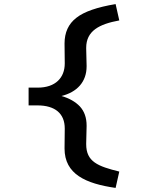

<svg xmlns="http://www.w3.org/2000/svg" viewBox="-20 -720 701 940"><path d="M564 120C459 94 402 72 402 -14C402 -15 402 -16 402 -18L404 -102C404 -103 404 -104 404 -105C404 -144 393 -175 371 -199C349 -222 319 -239 281 -250C357 -269 404 -319 404 -395C404 -396 404 -397 404 -398L402 -482C402 -483 402 -485 402 -486C402 -569 466 -602 564 -620L546 -700C456 -685 392 -663 354 -633C315 -603 296 -561 296 -507L297 -412C297 -411 297 -410 297 -409C297 -340 252 -291 165 -291H120V-204H163C250 -204 297 -164 297 -91C297 -90 297 -89 297 -88L296 7C296 133 400 179 546 200Z"/></svg>

Font: Lexend Peta
Style: Regular
Weight: 400
Designer: Bonnie Shaver-Troup, Thomas Jockin
Foundry: Lexend
Version: Version 1.007